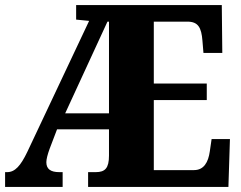

<svg xmlns="http://www.w3.org/2000/svg" viewBox="-20 -734 945 754"><path d="M0 0H226V-58H213C179 -58 162 -70 162 -97C162 -109 167 -128 175 -150L204 -226H408V-123C408 -74 393 -58 356 -58H326V0H877L883 -188H811L804 -140C798 -96 780 -66 742 -66H584V-341H792V-406H584V-649H716C758 -649 771 -626 775 -574L779 -526H853L851 -714H279V-657L330 -652L87 -137C61 -83 39 -58 8 -58H0ZM236 -289 402 -649H408V-289Z"/></svg>

Font: Noto Serif Myanmar Condensed Black
Style: Regular
Weight: 900
Width: 3
Designer: Ben Mitchell and the Monotype Design Team
Foundry: Monotype Imaging Inc.
Version: Version 2.106